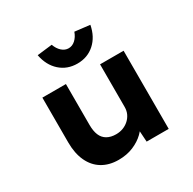

<svg xmlns="http://www.w3.org/2000/svg" viewBox="-170 -946 1133 1130"><g transform="rotate(-30 396.0 -381.0)"><path d="M324 11Q260 11 213.5 -17Q167 -45 142 -98.5Q117 -152 117 -227V-531H277V-253Q277 -212 288.5 -184Q300 -156 325 -141.5Q350 -127 386 -127Q412 -127 434 -135.5Q456 -144 473 -159.5Q490 -175 499.5 -195.5Q509 -216 509 -242V-531H669V0H519L512 -109L541 -121Q530 -86 499 -56Q468 -26 423.5 -7.5Q379 11 324 11ZM397 -601Q328 -601 280 -644Q232 -687 218 -761L320 -773Q331 -742 351.5 -723.5Q372 -705 397 -705Q422 -705 442.5 -723.5Q463 -742 474 -773L576 -761Q562 -687 514 -644Q466 -601 397 -601Z"/></g></svg>

Font: Lexend Exa
Style: Bold
Weight: 700
Designer: Bonnie Shaver-Troup, Thomas Jockin
Foundry: Lexend
Version: Version 1.007